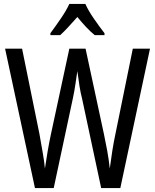

<svg xmlns="http://www.w3.org/2000/svg" viewBox="-20 -963 794 983"><path d="M748 -714 596 0H498L400 -459Q393 -485 387 -522Q381 -559 376 -599Q372 -573 366.5 -534.5Q361 -496 353 -459L255 0H159L6 -714H93L182 -277Q191 -226 199 -180Q207 -134 210 -100Q216 -142 224 -188.5Q232 -235 241 -277L335 -714H418L512 -277Q521 -235 529 -191Q537 -147 542 -100Q548 -145 555 -190.5Q562 -236 571 -277L660 -714ZM417 -943Q432 -909 461 -867Q490 -825 515 -793V-783H465Q443 -801 420.5 -825Q398 -849 376 -876Q352 -849 329.5 -824.5Q307 -800 288 -783H238V-793Q264 -828 292 -869Q320 -910 335 -943Z"/></svg>

Font: Avrile Sans Condensed
Style: Regular
Weight: 400
Width: 3
Designer: Monotype Design Team
Foundry: Monotype Imaging Inc.
Version: Version 2.001;September 10, 2019;FontCreator 11.5.0.2425 64-